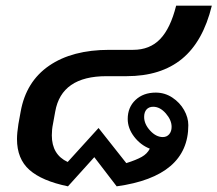

<svg xmlns="http://www.w3.org/2000/svg" viewBox="-20 -646 768 678"><path d="M645 -204Q645 -23 392 12L313 -91L220 12Q128 -7 84 -46Q40 -85 40 -155Q40 -176 45 -208L53 -252Q72 -358 153.5 -414Q235 -470 366 -470H450Q509 -470 545.5 -508Q582 -546 602 -626H728Q697 -499 622.5 -438Q548 -377 427 -377H356Q197 -377 175 -252L167 -208Q163 -189 163 -168Q163 -100 219 -74L328 -194L426 -70Q461 -81 480.5 -92Q500 -103 509 -121Q476 -134 453.5 -163.5Q431 -193 431 -226Q431 -267 458.5 -293Q486 -319 530 -319Q562 -319 588.5 -301.5Q615 -284 630 -257.5Q645 -231 645 -204ZM489 -233Q489 -208 510 -185Q531 -162 555 -162Q569 -162 577.5 -172Q586 -182 586 -198Q586 -222 565.5 -245.5Q545 -269 521 -269Q506 -269 497.5 -259.5Q489 -250 489 -233Z"/></svg>

Font: KoHo
Style: Bold Italic
Weight: 700
Italic angle: -10°
Version: Version 1.000; ttfautohint (v1.6)